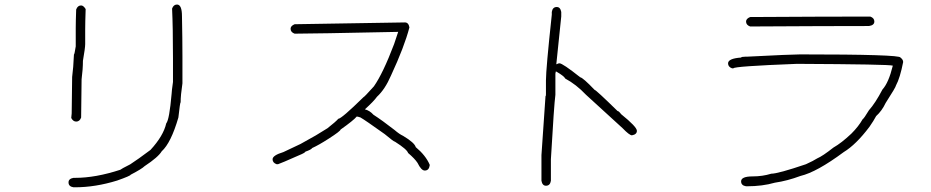

<svg xmlns="http://www.w3.org/2000/svg" viewBox="-20 -652 4040 833"><path d="M748 -632.3Q769.5 -632.3 769.5 -581.5Q771.5 -481.9 771.5 -405.8V-290.5Q763.7 -238.3 763.7 -208.5Q761.2 -208.5 753.9 -142.1Q721.7 -31.7 681.6 4.4Q666.5 29.8 607.4 68.8Q595.7 80.6 546.9 106Q546.4 110.8 488.3 131.3Q393.6 160.6 304.7 160.6H298.8Q277.3 157.2 277.3 139.2Q277.3 123.5 298.8 119.6H306.6Q394.5 119.6 502 84.5Q504.4 81.5 544.9 61Q578.1 39.6 632.8 -1.5Q689 -62.5 701.2 -116.7Q714.8 -132.3 724.6 -245.6Q724.6 -254.9 730.5 -296.4V-397.9Q730.5 -532.7 726.6 -614.7Q732.9 -632.3 748 -632.3ZM332 -628.4Q341.8 -628.4 351.6 -612.8Q349.6 -553.2 349.6 -524.9V-460.4Q349.6 -444.3 339.8 -388.2Q339.8 -352.1 334 -308.1Q332 -189.5 332 -142.1Q325.7 -124.5 310.5 -124.5Q297.4 -124.5 289.1 -140.1Q289.1 -142.6 291 -159.7Q293 -296.9 293 -317.9Q298.3 -357.4 300.8 -415.5Q303.2 -415.5 308.6 -450.7V-530.8Q308.6 -560.1 310.5 -610.8Q316.9 -628.4 332 -628.4Z M1736.8 -554.7Q1752.4 -554.7 1756.3 -533.2Q1734.4 -449.2 1676.3 -324.2Q1650.4 -264.2 1615.7 -232.4Q1601.1 -211.9 1563 -177.7Q1584 -172.4 1600.1 -154.3Q1638.7 -129.4 1691.9 -87.9Q1712.9 -69.8 1729 -62.5Q1778.8 -32.7 1783.7 -13.7Q1826.7 22 1844.2 62.5V66.4Q1840.8 87.9 1822.8 87.9Q1807.6 87.9 1791.5 54.7Q1779.8 36.6 1750.5 11.7Q1746.1 -3.9 1693.8 -37.1Q1688.5 -37.1 1648.9 -70.3Q1563.5 -131.3 1543.5 -142.6Q1531.2 -146.5 1527.8 -146.5Q1513.7 -129.4 1457.5 -89.8Q1457.5 -83.5 1406.7 -50.8Q1362.8 -22.5 1334.5 -9.8Q1330.6 -2.9 1305.2 5.9Q1303.2 11.2 1277.8 21.5Q1198.7 56.6 1186 60.5H1180.2Q1162.6 54.2 1162.6 39.1Q1162.6 22 1209.5 7.8L1283.7 -27.3L1350.1 -64.5Q1399.9 -95.7 1400.9 -95.7Q1437.5 -124.5 1447.8 -136.7Q1461.4 -136.7 1557.1 -230.5Q1560.1 -230.5 1602.1 -277.3Q1641.6 -333.5 1689.9 -460.9L1707.5 -513.7H1705.6Q1333.5 -505.9 1258.3 -505.9Q1240.7 -512.2 1240.7 -527.3Q1240.7 -539.6 1258.3 -546.9Z M2395.5 -621.6Q2411.1 -621.6 2415 -600.1V-580.6L2393.6 -373.5H2395.5Q2401.9 -377.4 2407.2 -377.4Q2420.9 -377.4 2497.1 -316.9Q2509.8 -314.5 2559.6 -262.2Q2565.4 -262.2 2659.2 -170.4Q2664.6 -170.4 2674.8 -156.7Q2743.2 -101.6 2743.2 -84.5Q2743.2 -68.8 2721.7 -64.9Q2710.9 -64.9 2680.7 -96.2L2522.5 -240.7Q2479.5 -286.1 2432.6 -311Q2426.8 -322.3 2395.5 -340.3L2391.6 -342.3L2389.6 -332.5V-240.7Q2383.8 -198.7 2370.1 38.6V132.3Q2366.7 153.8 2348.6 153.8Q2333 153.8 2329.1 132.3V21L2346.7 -234.9Q2348.6 -234.9 2348.6 -242.7V-303.2Q2348.6 -352.1 2374 -588.4V-600.1Q2377.4 -621.6 2395.5 -621.6Z M3755.9 -580.1Q3773.4 -573.7 3773.4 -558.6Q3773.4 -542.5 3750 -539.1Q3575.2 -539.1 3234.4 -537.1Q3216.8 -543.5 3216.8 -558.6Q3216.8 -570.8 3234.4 -578.1Q3563.5 -580.1 3755.9 -580.1ZM3451.2 -416Q3886.7 -416 3886.7 -402.3Q3898.4 -393.6 3898.4 -382.8Q3884.8 -313.5 3867.2 -281.2Q3867.2 -274.9 3822.3 -205.1Q3806.2 -170.9 3781.2 -148.4Q3771 -128.9 3752 -101.6Q3693.8 -24.4 3640.6 7.8Q3523.4 94.7 3453.1 111.3Q3395.5 132.8 3341.8 140.6Q3287.6 156.2 3220.7 156.2H3216.8Q3195.3 152.8 3195.3 134.8Q3195.3 113.3 3246.1 113.3Q3288.1 113.3 3326.2 101.6Q3355.5 101.6 3476.6 60.5Q3509.8 45.4 3525.4 35.2Q3548.8 25.4 3595.7 -11.7Q3630.9 -31.7 3673.8 -72.3Q3704.6 -103 3722.7 -134.8Q3728 -137.2 3750 -173.8Q3777.3 -204.1 3808.6 -263.7Q3835.4 -293 3853.5 -367.2Q3839.4 -373 3437.5 -375Q3162.1 -364.3 3162.1 -355.5H3156.2Q3138.7 -361.8 3138.7 -377Q3138.7 -398.4 3195.3 -402.3Q3195.3 -405.8 3214.8 -406.2H3222.7Q3415 -416 3451.2 -416Z"/></svg>

Font: CEF Fonts CJK
Style: Regular
Weight: 400
Designer: PartyBoss (派对大魔王)
Version: Release 2.25